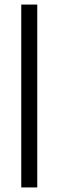

<svg xmlns="http://www.w3.org/2000/svg" viewBox="-20 -820 256 840"><path d="M143 0H73V-800H143Z"/></svg>

Font: Tanohe Sans
Style: Regular
Weight: 400
Designer: Village Type and Design LLC & Cristiano Sobral
Foundry: Cooper Hewitt Smithsonian Design Museum
Version: Version 1.00;September 29, 2021;FontCreator 13.0.0.2655 64-b